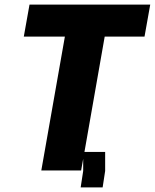

<svg xmlns="http://www.w3.org/2000/svg" viewBox="-20 -745 676 839"><path d="M263.5 -585H84L109 -725H636.5L611.5 -585H437.5L349 -81H439.5V2L428.5 74H332.5L343.5 2V-51L334.5 0H160.5Z"/></svg>

Font: JuliaMono Black
Style: Italic
Weight: 900
Italic angle: -9°
Monospace: yes
Designer: cormullion
Foundry: corm
Version: Version 0.057; ttfautohint (v1.8.4)